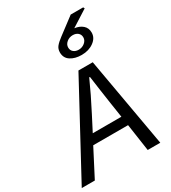

<svg xmlns="http://www.w3.org/2000/svg" viewBox="-298 -1210 1190 1336"><g transform="rotate(-30 296.5 -542.0)"><path d="M343 -720H458L585 0H484L452 -218H172L59 0H-46ZM294 -893Q294 -921 310 -940.5Q326 -960 357 -983L491 -1084H591L597 -1073L465 -989Q505 -984 530 -962Q555 -940 555 -903Q555 -860 515 -831Q475 -802 418 -802Q365 -802 329.5 -825Q294 -848 294 -893ZM488 -903Q488 -926 472 -939.5Q456 -953 431 -953Q403 -953 382 -935.5Q361 -918 361 -894Q361 -871 377 -857.5Q393 -844 418 -844Q446 -844 467 -861.5Q488 -879 488 -903ZM441 -292 423 -410 407 -519Q394 -611 390 -641H384Q336 -533 272 -410L211 -292Z"/></g></svg>

Font: Nebula Sans Medium
Style: Regular
Weight: 500
Italic angle: -9°
Designer: Paul D. Hunt for Adobe (as Source Sans)
Foundry: Nebula Entertainment & Broadcasting LLC
Version: Version 1.010